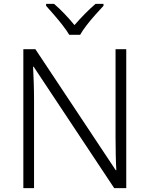

<svg xmlns="http://www.w3.org/2000/svg" viewBox="-20 -967 769 987"><path d="M629 0H567L153 -624H150Q152 -585 153.5 -541.5Q155 -498 155 -451V0H100V-714H162L575 -92H578Q576 -123 575 -171Q574 -219 574 -261V-714H629ZM336 -788Q323 -810 302 -837Q281 -864 258 -890.5Q235 -917 217 -937V-947H258Q285 -924 312.5 -895Q340 -866 363 -838Q387 -866 415.5 -895Q444 -924 471 -947H512V-937Q493 -917 469.5 -890.5Q446 -864 425 -837Q404 -810 392 -788Z"/></svg>

Font: Noto Sans Lao Light
Style: Regular
Weight: 300
Designer: Monotype Design Team
Foundry: Monotype Imaging Inc.
Version: Version 2.003; ttfautohint (v1.8.4.7-5d5b)